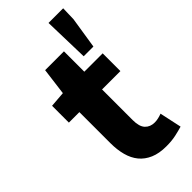

<svg xmlns="http://www.w3.org/2000/svg" viewBox="-249 -819 880 880"><g transform="rotate(-45 191.5 -379.0)"><path d="M256 12Q210 12 177.5 -2Q145 -16 124.5 -41Q104 -66 94.5 -101.5Q85 -137 85 -180V-381H17V-490L93 -496L110 -628H232V-496H351V-381H232V-182Q232 -140 249.5 -121.5Q267 -103 296 -103Q308 -103 320.5 -106Q333 -109 343 -113L366 -6Q346 0 319 6Q292 12 256 12ZM280 -548 274 -770H369L367 -701L343 -548Z"/></g></svg>

Font: TT Toshiba Sans
Style: Bold
Weight: 700
Designer: Paul D. Hunt
Foundry: Toshiba Corporation
Version: Version 2.020;PS 2.000;hotconv 1.0.86;makeotf.lib2.5.63406